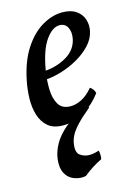

<svg xmlns="http://www.w3.org/2000/svg" viewBox="-111 -527 588 835"><g transform="rotate(-15 183.0 -109.0)"><path d="M249 -48 261 -37Q221 -4 199.5 19Q178 42 168.5 60Q159 78 156 96Q149 137 168 150Q187 163 209 163Q218 163 229 161Q240 159 252 155Q254 160 254.5 166Q255 172 255 179Q255 186 253 194Q232 204 211.5 217Q191 230 170 247Q166 248 161 248.5Q156 249 151 249Q131 249 110.5 239.5Q90 230 78 207Q66 184 70 146Q74 113 92 80Q110 47 148 14.5Q186 -18 249 -48ZM132 9Q89 9 64.5 -12Q40 -33 29.5 -67Q19 -101 20 -141.5Q21 -182 29 -221Q46 -305 82 -359.5Q118 -414 163.5 -440.5Q209 -467 254 -467Q293 -467 316.5 -450.5Q340 -434 348 -408.5Q356 -383 350 -356Q343 -323 317 -295.5Q291 -268 255.5 -248Q220 -228 182 -216.5Q144 -205 112 -203L115 -240Q171 -244 215 -270Q259 -296 269 -343Q275 -374 264 -395Q253 -416 228 -416Q196 -416 165.5 -373Q135 -330 120 -241Q113 -200 114 -158.5Q115 -117 131 -90Q147 -63 185 -63Q209 -63 235 -76Q261 -89 286 -119Q294 -114 299 -107Q304 -100 307 -90Q276 -48 232 -19.5Q188 9 132 9Z"/></g></svg>

Font: Vollkorn
Style: Italic
Weight: 400
Italic angle: -11°
Designer: Friedrich Althausen
Foundry: Friedrich Althausen
Version: Version 5.001